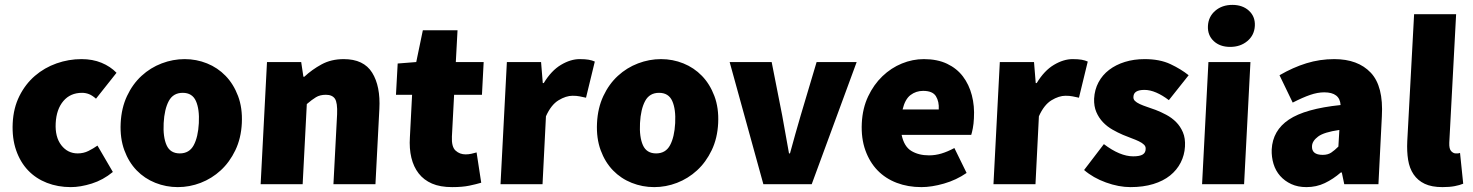

<svg xmlns="http://www.w3.org/2000/svg" viewBox="-20 -754 6030 786"><path d="M32 -250Q35 -312 59.5 -361Q84 -410 123 -443.5Q162 -477 211.5 -494.5Q261 -512 314 -512Q359 -512 395.5 -497Q432 -482 457 -456L373 -350Q357 -364 343.5 -369Q330 -374 316 -374Q268 -374 239.5 -340.5Q211 -307 208 -250Q205 -193 231 -159.5Q257 -126 298 -126Q322 -126 342 -136Q362 -146 379 -158L442 -50Q402 -17 355.5 -2.5Q309 12 270 12Q217 12 172 -5.5Q127 -23 95 -56.5Q63 -90 46 -139Q29 -188 32 -250Z M474 -250Q477 -312 500 -361Q523 -410 559.5 -443.5Q596 -477 642 -494.5Q688 -512 736 -512Q784 -512 827.5 -494.5Q871 -477 903.5 -443.5Q936 -410 954.5 -361Q973 -312 970 -250Q967 -188 943.5 -139Q920 -90 883.5 -56.5Q847 -23 801.5 -5.5Q756 12 708 12Q660 12 616 -5.5Q572 -23 539.5 -56.5Q507 -90 489 -139Q471 -188 474 -250ZM650 -250Q647 -193 662 -159.5Q677 -126 716 -126Q755 -126 773 -159.5Q791 -193 794 -250Q797 -307 782 -340.5Q767 -374 728 -374Q689 -374 671 -340.5Q653 -307 650 -250Z M1073 -500H1213L1222 -440H1226Q1257 -469 1296.5 -490.5Q1336 -512 1387 -512Q1469 -512 1503.5 -456.5Q1538 -401 1533 -308L1517 0H1345L1360 -286Q1362 -334 1351 -350Q1340 -366 1314 -366Q1290 -366 1273.5 -356Q1257 -346 1236 -328L1219 0H1047Z M1667 -366H1601L1608 -494L1684 -500L1711 -630H1853L1846 -500H1960L1953 -366H1839L1830 -195Q1828 -153 1845 -137.5Q1862 -122 1886 -122Q1898 -122 1909.5 -124.5Q1921 -127 1931 -130L1950 -6Q1930 0 1901.5 6Q1873 12 1831 12Q1782 12 1748.5 -2.5Q1715 -17 1694 -44Q1673 -71 1664 -108.5Q1655 -146 1658 -192Z M2055 -500H2195L2202 -414H2206Q2237 -465 2276.5 -488.5Q2316 -512 2353 -512Q2376 -512 2390 -509.5Q2404 -507 2415 -502L2379 -354Q2365 -357 2353 -359.5Q2341 -362 2324 -362Q2297 -362 2266.5 -343.5Q2236 -325 2215 -278L2201 0H2029Z M2424 -250Q2427 -312 2450 -361Q2473 -410 2509.5 -443.5Q2546 -477 2592 -494.5Q2638 -512 2686 -512Q2734 -512 2777.5 -494.5Q2821 -477 2853.5 -443.5Q2886 -410 2904.5 -361Q2923 -312 2920 -250Q2917 -188 2893.5 -139Q2870 -90 2833.5 -56.5Q2797 -23 2751.5 -5.5Q2706 12 2658 12Q2610 12 2566 -5.5Q2522 -23 2489.5 -56.5Q2457 -90 2439 -139Q2421 -188 2424 -250ZM2600 -250Q2597 -193 2612 -159.5Q2627 -126 2666 -126Q2705 -126 2723 -159.5Q2741 -193 2744 -250Q2747 -307 2732 -340.5Q2717 -374 2678 -374Q2639 -374 2621 -340.5Q2603 -307 2600 -250Z M2967 -500H3139L3182 -282Q3196 -207 3210 -126H3214Q3236 -207 3258 -282L3323 -500H3487L3303 0H3105Z M3508 -250Q3511 -311 3534 -359.5Q3557 -408 3592.5 -442Q3628 -476 3672 -494Q3716 -512 3762 -512Q3817 -512 3857 -493Q3897 -474 3922 -441Q3947 -408 3958.5 -364Q3970 -320 3967 -270Q3966 -247 3962.5 -229Q3959 -211 3956 -202H3671Q3681 -154 3711 -136Q3741 -118 3783 -118Q3809 -118 3834 -125.5Q3859 -133 3887 -148L3937 -46Q3895 -17 3844.5 -2.5Q3794 12 3752 12Q3697 12 3651 -5.5Q3605 -23 3572.5 -56.5Q3540 -90 3522.5 -139Q3505 -188 3508 -250ZM3823 -306Q3825 -338 3811.5 -360Q3798 -382 3759 -382Q3730 -382 3707.5 -365Q3685 -348 3675 -306Z M4073 -500H4213L4220 -414H4224Q4255 -465 4294.5 -488.5Q4334 -512 4371 -512Q4394 -512 4408 -509.5Q4422 -507 4433 -502L4397 -354Q4383 -357 4371 -359.5Q4359 -362 4342 -362Q4315 -362 4284.5 -343.5Q4254 -325 4233 -278L4219 0H4047Z M4499 -164Q4565 -114 4619 -114Q4646 -114 4658 -121.5Q4670 -129 4670 -144Q4671 -154 4663.5 -161.5Q4656 -169 4642.5 -175.5Q4629 -182 4612.5 -188Q4596 -194 4577 -202Q4556 -211 4534 -223.5Q4512 -236 4495 -254Q4478 -272 4468 -295.5Q4458 -319 4459 -350Q4461 -387 4477 -417Q4493 -447 4520.5 -468Q4548 -489 4585 -500.5Q4622 -512 4666 -512Q4728 -512 4771.5 -491.5Q4815 -471 4846 -446L4765 -344Q4739 -364 4713.5 -375Q4688 -386 4665 -386Q4621 -386 4620 -358Q4619 -348 4626 -341Q4633 -334 4646 -328Q4659 -322 4675.5 -316.5Q4692 -311 4711 -304Q4732 -296 4754.5 -284Q4777 -272 4794.5 -254.5Q4812 -237 4822.5 -212.5Q4833 -188 4831 -154Q4829 -119 4813.5 -88.5Q4798 -58 4770 -35.5Q4742 -13 4701 -0.5Q4660 12 4608 12Q4560 12 4507.5 -7Q4455 -26 4418 -58Z M5016 -562Q4974 -562 4948.5 -586Q4923 -610 4925 -648Q4927 -686 4955 -710Q4983 -734 5025 -734Q5067 -734 5093 -710Q5119 -686 5117 -648Q5115 -610 5086.5 -586Q5058 -562 5016 -562ZM4927 -500H5099L5073 0H4901Z M5186 -142Q5190 -220 5256.5 -264.5Q5323 -309 5468 -324Q5465 -376 5401 -376Q5374 -376 5343.5 -365.5Q5313 -355 5272 -334L5218 -446Q5273 -478 5328 -495Q5383 -512 5442 -512Q5539 -512 5591.5 -456.5Q5644 -401 5637 -278L5623 0H5483L5473 -48H5469Q5438 -21 5403.5 -4.5Q5369 12 5328 12Q5293 12 5266 -0.5Q5239 -13 5220.5 -34Q5202 -55 5193.5 -83Q5185 -111 5186 -142ZM5351 -156Q5349 -120 5395 -120Q5416 -120 5430 -129.5Q5444 -139 5459 -154L5463 -222Q5400 -213 5376 -195Q5352 -177 5351 -156Z M5769 -696H5941L5913 -170Q5912 -144 5921 -135Q5930 -126 5939 -126Q5944 -126 5947.5 -126Q5951 -126 5957 -128L5970 -2Q5956 4 5935 8Q5914 12 5885 12Q5841 12 5812.5 -1.5Q5784 -15 5767 -40Q5750 -65 5744.5 -99.5Q5739 -134 5741 -176Z"/></svg>

Font: Kilde Sans Black
Style: Regular
Weight: 900
Italic angle: -3°
Designer: Paul D. Hunt
Foundry: Adobe Systems Incorporated
Version: Version 1.050;PS Version 1.000;hotconv 1.0.70;makeotf.lib2.5